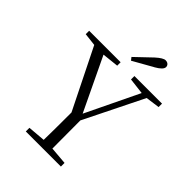

<svg xmlns="http://www.w3.org/2000/svg" viewBox="-258 -1068 1201 1201"><g transform="rotate(45 342.5 -467.0)"><path d="M326.2 -796.9 430.7 -896.5Q471.7 -933.6 492.2 -933.6Q515.6 -933.6 523.4 -914.1Q524.4 -909.2 524.4 -905.3Q524.4 -881.8 474.6 -853.5Q472.7 -852.5 470.7 -851.6Q417 -820.3 340.8 -778.3ZM575.2 -682.6 380.9 -290Q380.9 -115.2 381.8 -42L499 -32.2V0H188.5V-32.2L304.7 -42Q306.6 -115.2 306.6 -286.1L108.4 -685.5L23.4 -695.3V-725.6H301.8V-695.3L192.4 -683.6L361.3 -330.1L531.2 -682.6L423.8 -695.3V-725.6H668V-695.3Z"/></g></svg>

Font: GenYoMin JP Light
Style: Regular
Weight: 300
Version: Version 1.001;PS 1;hotconv 16.6.51;makeotf.lib2.5.65220 DEVE